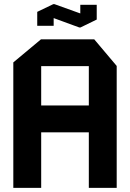

<svg xmlns="http://www.w3.org/2000/svg" viewBox="-20 -903 626 923"><path d="M44 0V-603L177 -714H178V0ZM178 -267V-396H407V-267ZM407 0V-585H541V0ZM178 -585V-714H433L541 -586V-585ZM159 -779V-845L238 -850V-779ZM366 -800V-880H445V-810ZM361 -771 159 -845V-846L236 -883H242L445 -810V-809L367 -771Z"/></svg>

Font: Foldit SemiBold
Style: Regular
Weight: 600
Version: Version 1.003